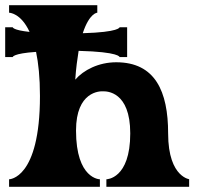

<svg xmlns="http://www.w3.org/2000/svg" viewBox="-20 -720 765 740"><path d="M628 -206C628 -368 578 -480 428 -480C360 -480 302 -450 270 -413C273 -457 278 -493 283 -524C441 -520 441 -500 441 -500H470V-615H441C441 -615 441 -596 299 -592C325 -671 355 -671 355 -671V-700H15V-671C15 -671 60 -671 94 -597C29 -604 29 -615 29 -615H0V-500H29C29 -500 29 -514 119 -520C128 -477 134 -422 134 -350C134 -29 15 -29 15 -29V0H365V-29C365 -29 273 -29 273 -217C273 -368 365 -369 378 -368C390 -368 482 -369 482 -206C482 -29 390 -29 390 -29V0H709V-29C719 -29 628 -29 628 -206Z"/></svg>

Font: Ouroboros
Style: Regular
Weight: 400
Designer: Ariel Martín Pérez
Foundry: Velvetyne Type Foundry
Version: Version 2.001;hotconv 1.0.109;makeotfexe 2.5.65596